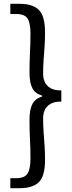

<svg xmlns="http://www.w3.org/2000/svg" viewBox="-20 -812 378 1002"><path d="M34 170V118H63Q109 118 124 93.5Q139 69 139 16Q139 -35 136.5 -82.5Q134 -130 134 -187Q134 -240 149 -269Q164 -298 200 -308V-313Q164 -323 149 -351.5Q134 -380 134 -434Q134 -492 136.5 -539Q139 -586 139 -637Q139 -691 124 -715Q109 -739 63 -739H34V-792H84Q150 -792 182.5 -760.5Q215 -729 215 -642Q215 -602 212.5 -567Q210 -532 207.5 -498Q205 -464 205 -426Q205 -405 213 -385.5Q221 -366 242 -353Q263 -340 300 -340V-282Q263 -282 242 -269Q221 -256 213 -236.5Q205 -217 205 -194Q205 -157 207.5 -123Q210 -89 212.5 -54Q215 -19 215 22Q215 108 182.5 139Q150 170 84 170Z"/></svg>

Font: Noto Sans TC Thin
Style: Regular
Weight: 400
Version: Version 2.004-H2;hotconv 1.0.118;makeotfexe 2.5.65603